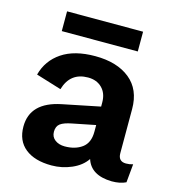

<svg xmlns="http://www.w3.org/2000/svg" viewBox="-103 -757 779 854"><g transform="rotate(15 287.0 -330.0)"><path d="M451 -670V-579H101V-670ZM529 -84Q546 -84 561 -89L553 -4Q527 9 488 9Q392 7 370 -62Q347 -28 303 -9Q259 10 211 10Q133 10 89.5 -25Q46 -60 46 -125Q46 -237 185 -265L357 -300V-319Q357 -361 332.5 -385.5Q308 -410 268 -410Q186 -410 162 -328L45 -364Q63 -432 121 -471Q179 -510 274 -510Q375 -510 434 -462.5Q493 -415 493 -325V-122Q493 -84 529 -84ZM246 -87Q294 -87 325.5 -110Q357 -133 357 -184V-215L252 -194Q215 -187 199 -175Q183 -163 183 -138Q183 -114 201 -100.5Q219 -87 246 -87Z"/></g></svg>

Font: Elaine Sans SemiBold
Style: Regular
Weight: 600
Designer: Wei Huang
Foundry: Wei Huang
Version: Version 2.001;December 24, 2019;FontCreator 12.0.0.2547 64-b